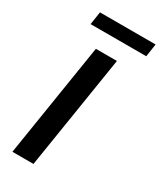

<svg xmlns="http://www.w3.org/2000/svg" viewBox="-220 -960 866 1034"><g transform="rotate(30 212.5 -443.0)"><path d="M46 0 158 -705H289L177 0ZM67 -806 79 -886H425L413 -806Z"/></g></svg>

Font: Nunito Sans 10pt
Style: Bold Italic
Weight: 700
Italic angle: -9°
Designer: Vernon Adams
Foundry: Vernon Adams
Version: Version 3.101;gftools[0.9.27]